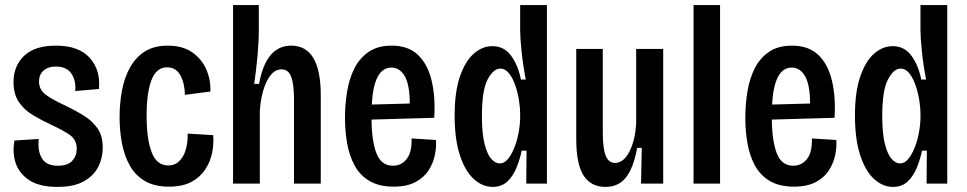

<svg xmlns="http://www.w3.org/2000/svg" viewBox="-20 -720 3794 753"><path d="M206 13Q133 13 93 -14.5Q53 -42 40.5 -83.5Q28 -125 37 -169L132 -175Q127 -128 144.5 -99Q162 -70 207 -70Q246 -70 263.5 -89.5Q281 -109 281 -136Q281 -172 253.5 -191Q226 -210 180 -231Q144 -248 110 -268Q76 -288 54.5 -319Q33 -350 33 -399Q33 -461 74.5 -501Q116 -541 199 -541Q289 -541 332 -493Q375 -445 368 -371L275 -363Q279 -402 260.5 -430.5Q242 -459 199 -459Q168 -459 150.5 -443Q133 -427 133 -401Q133 -368 159.5 -348.5Q186 -329 232 -308Q274 -288 308 -267Q342 -246 362.5 -216.5Q383 -187 383 -141Q383 -101 365.5 -66Q348 -31 309 -9Q270 13 206 13Z M643 12Q586 12 548.5 -10Q511 -32 489.5 -70Q468 -108 458.5 -157Q449 -206 449 -260Q449 -315 458.5 -365.5Q468 -416 490 -455.5Q512 -495 548 -518Q584 -541 638 -541Q696 -541 733.5 -515Q771 -489 789 -448Q807 -407 805 -361L705 -348Q705 -391 688 -423.5Q671 -456 635 -456Q594 -456 574.5 -407Q555 -358 555 -266Q555 -174 575 -122.5Q595 -71 640 -71Q666 -71 683.5 -88.5Q701 -106 709 -134.5Q717 -163 716 -196L816 -190Q819 -156 812 -121Q805 -86 785 -55.5Q765 -25 730.5 -6.5Q696 12 643 12Z M894 0V-700H995V-603Q995 -558 990 -502Q985 -446 977 -391H996Q1023 -541 1122 -541Q1238 -541 1238 -346V0H1133V-329Q1133 -390 1122 -419Q1111 -448 1084 -448Q1059 -448 1040.5 -424Q1022 -400 1011.5 -362Q1001 -324 999 -283V0Z M1524 12Q1467 12 1429.5 -10Q1392 -32 1371 -70.5Q1350 -109 1341.5 -157.5Q1333 -206 1333 -258Q1333 -311 1341.5 -362Q1350 -413 1370.5 -453Q1391 -493 1426.5 -517Q1462 -541 1516 -541Q1582 -541 1620 -504Q1658 -467 1673 -403Q1688 -339 1683 -258L1437 -251Q1438 -165 1457 -117.5Q1476 -70 1521 -70Q1554 -70 1575 -96.5Q1596 -123 1594 -177L1690 -171Q1692 -144 1685.5 -112Q1679 -80 1661 -52Q1643 -24 1609.5 -6Q1576 12 1524 12ZM1515 -455Q1446 -455 1438 -310L1587 -314Q1587 -387 1567.5 -421Q1548 -455 1515 -455Z M1912 13Q1872 13 1838 -18Q1804 -49 1783.5 -111.5Q1763 -174 1763 -267Q1763 -360 1784 -420.5Q1805 -481 1838.5 -510Q1872 -539 1911 -539Q1957 -539 1984.5 -501.5Q2012 -464 2023 -408H2042Q2031 -465 2025.5 -518.5Q2020 -572 2020 -602V-700H2125V0H2044L2045 -129H2026Q2019 -95 2005.5 -62Q1992 -29 1969.5 -8Q1947 13 1912 13ZM1940 -79Q1958 -79 1972.5 -97Q1987 -115 1998 -143Q2009 -171 2014.5 -203Q2020 -235 2020 -262V-276Q2020 -296 2015.5 -325.5Q2011 -355 2001.5 -383.5Q1992 -412 1977 -431.5Q1962 -451 1942 -451Q1915 -451 1892.5 -408.5Q1870 -366 1870 -265Q1870 -196 1880.5 -155Q1891 -114 1907 -96.5Q1923 -79 1940 -79Z M2355 13Q2297 13 2268.5 -32Q2240 -77 2240 -173V-528H2344V-201Q2344 -138 2355.5 -109.5Q2367 -81 2392 -81Q2426 -81 2449 -126.5Q2472 -172 2475 -239V-528H2581V0H2494L2497 -140H2479Q2464 -60 2434.5 -23.5Q2405 13 2355 13Z M2700 0V-700H2804V0Z M3094 12Q3037 12 2999.5 -10Q2962 -32 2941 -70.5Q2920 -109 2911.5 -157.5Q2903 -206 2903 -258Q2903 -311 2911.5 -362Q2920 -413 2940.5 -453Q2961 -493 2996.5 -517Q3032 -541 3086 -541Q3152 -541 3190 -504Q3228 -467 3243 -403Q3258 -339 3253 -258L3007 -251Q3008 -165 3027 -117.5Q3046 -70 3091 -70Q3124 -70 3145 -96.5Q3166 -123 3164 -177L3260 -171Q3262 -144 3255.5 -112Q3249 -80 3231 -52Q3213 -24 3179.5 -6Q3146 12 3094 12ZM3085 -455Q3016 -455 3008 -310L3157 -314Q3157 -387 3137.5 -421Q3118 -455 3085 -455Z M3482 13Q3442 13 3408 -18Q3374 -49 3353.5 -111.5Q3333 -174 3333 -267Q3333 -360 3354 -420.5Q3375 -481 3408.5 -510Q3442 -539 3481 -539Q3527 -539 3554.5 -501.5Q3582 -464 3593 -408H3612Q3601 -465 3595.5 -518.5Q3590 -572 3590 -602V-700H3695V0H3614L3615 -129H3596Q3589 -95 3575.5 -62Q3562 -29 3539.5 -8Q3517 13 3482 13ZM3510 -79Q3528 -79 3542.5 -97Q3557 -115 3568 -143Q3579 -171 3584.5 -203Q3590 -235 3590 -262V-276Q3590 -296 3585.5 -325.5Q3581 -355 3571.5 -383.5Q3562 -412 3547 -431.5Q3532 -451 3512 -451Q3485 -451 3462.5 -408.5Q3440 -366 3440 -265Q3440 -196 3450.5 -155Q3461 -114 3477 -96.5Q3493 -79 3510 -79Z"/></svg>

Font: Bricolage Grotesque 12pt Condensed Medium
Style: Regular
Weight: 500
Width: 3
Designer: Mathieu Triay
Foundry: Atelier Triay
Version: Version 1.001; ttfautohint (v1.8.4.7-5d5b);gftools[0.9.33.de